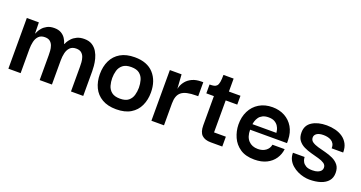

<svg xmlns="http://www.w3.org/2000/svg" viewBox="-35 -984 2750 1462"><g transform="rotate(20 1340.0 -253.0)"><path d="M36.7 0V-410.7H134.3L136 -322H138Q139 -325.7 145.7 -339.5Q152.3 -353.3 166.5 -369.8Q180.7 -386.3 203.7 -398.5Q226.7 -410.7 261 -410.7Q294.3 -410.7 316.3 -398Q338.3 -385.3 351.5 -365.3Q364.7 -345.3 371.3 -322H373.3Q374.3 -326.3 382 -340.2Q389.7 -354 404.8 -370.5Q420 -387 444.5 -398.8Q469 -410.7 504 -410.7Q542.7 -410.7 568.2 -394.5Q593.7 -378.3 609 -352.5Q624.3 -326.7 631.7 -297.8Q639 -269 641.2 -242.5Q643.3 -216 643.3 -199.3V0H544V-200Q544 -216 542.7 -236.3Q541.3 -256.7 534.7 -276.2Q528 -295.7 513 -308.2Q498 -320.7 470.7 -320.7Q438.3 -320.7 420.5 -302.2Q402.7 -283.7 396.2 -255.2Q389.7 -226.7 389.7 -196V0H290.3V-200Q290.3 -216 289 -236.3Q287.7 -256.7 281 -276.2Q274.3 -295.7 259.3 -308.2Q244.3 -320.7 217 -320.7Q184.7 -320.7 166.8 -302.2Q149 -283.7 142.5 -255.2Q136 -226.7 136 -196V0Z M912.4 10Q843.7 10 797.3 -17.2Q751 -44.3 728.2 -91.8Q705.3 -139.3 705.3 -200.1Q705.3 -261.8 728.2 -309.4Q751 -357 797.4 -384.2Q843.8 -411.3 912.9 -411.3Q1013.7 -411.3 1066.3 -353.3Q1119 -295.3 1119 -199.7Q1119 -140.7 1096.8 -93Q1074.7 -45.3 1029 -17.7Q983.4 10 912.4 10ZM912.5 -76Q957.3 -76 980.5 -95Q1003.7 -114 1012 -143.5Q1020.3 -172.9 1020.3 -203.4Q1020.3 -234.7 1012 -264Q1003.7 -293.3 980.5 -312.7Q957.3 -332 912.5 -332Q868.3 -332 844.5 -312.7Q820.7 -293.3 812.3 -264Q804 -234.7 804 -203.4Q804 -172.9 812.3 -143.5Q820.7 -114 844.5 -95Q868.3 -76 912.5 -76Z M1195.7 0V-410.7H1290.7L1298.7 -291.3L1297.7 -202.7V0ZM1297.7 -177.3 1294.7 -268.3Q1295 -289 1303.2 -313.7Q1311.3 -338.3 1329.5 -360.3Q1347.7 -382.3 1378 -396.5Q1408.3 -410.7 1452.3 -410.7H1466.7V-297.3H1451.7Q1409 -297.3 1379.2 -290.7Q1349.3 -284 1331.7 -269.8Q1314 -255.7 1305.8 -232.7Q1297.7 -209.7 1297.7 -177.3Z M1676.7 0Q1628.3 0 1603.5 -24Q1578.7 -48 1578.7 -102.3V-350H1674.3V-79.7H1770V0ZM1517.3 -339V-410.7Q1538.7 -410.7 1552.8 -413.7Q1567 -416.7 1575.7 -426.7Q1584.3 -436.7 1588.2 -458Q1592 -479.3 1592 -515.7H1674.3V-410.7H1768V-339Z M2032 10Q1961 10 1916.3 -20.3Q1871.7 -50.7 1850.5 -98.7Q1829.3 -146.7 1828.3 -198.7Q1827.3 -261 1851.7 -309.5Q1876 -358 1921.5 -385.3Q1967 -412.7 2028.7 -412.7Q2084.3 -412.7 2128 -389Q2171.7 -365.3 2197.2 -322Q2222.7 -278.7 2224 -218.7Q2224.3 -216.7 2224.3 -207.5Q2224.3 -198.3 2224.3 -193H1925.3Q1925.3 -135.7 1953.5 -105.3Q1981.7 -75 2030 -75Q2068 -75 2093.5 -93.8Q2119 -112.7 2124.3 -143.7H2223.3Q2218.7 -101 2195 -65.8Q2171.3 -30.7 2130.3 -10.3Q2089.3 10 2032 10ZM1927.7 -238.7H2121.7Q2121.3 -246.3 2118 -261.2Q2114.7 -276 2104.7 -291.8Q2094.7 -307.7 2076 -318.7Q2057.3 -329.7 2026.7 -329.7Q1997.3 -329.7 1978.3 -319.8Q1959.3 -310 1949 -295.2Q1938.7 -280.3 1933.8 -265Q1929 -249.7 1927.7 -238.7Z M2477.7 10Q2457 10 2431.8 4.5Q2406.7 -1 2382 -12.7Q2357.3 -24.3 2336.7 -42.2Q2316 -60 2303.8 -84.2Q2291.7 -108.3 2291.7 -139.7H2386.3Q2386.3 -138.7 2387.7 -127Q2389 -115.3 2396.8 -100.8Q2404.7 -86.3 2422.8 -75.3Q2441 -64.3 2475.3 -64.3Q2502 -64.3 2519.2 -71Q2536.3 -77.7 2544.7 -88.5Q2553 -99.3 2552.7 -112.3Q2552.7 -134.3 2534.3 -146.7Q2516 -159 2487 -167Q2458 -175 2425.7 -183.7Q2393.3 -192.3 2364.5 -206.3Q2335.7 -220.3 2317.7 -244.5Q2299.7 -268.7 2300 -308.3Q2300.3 -365.7 2346.3 -394.8Q2392.3 -424 2463.3 -424Q2500.7 -424 2534.3 -415.3Q2568 -406.7 2594.2 -388.5Q2620.3 -370.3 2635.7 -341.5Q2651 -312.7 2650.7 -272H2557.3Q2558 -294.7 2549.7 -309.2Q2541.3 -323.7 2527.3 -331.7Q2513.3 -339.7 2497.3 -342.8Q2481.3 -346 2466 -346Q2430 -346 2411.7 -333.3Q2393.3 -320.7 2393.3 -301Q2393.3 -278.3 2411.8 -265.7Q2430.3 -253 2459.5 -244.8Q2488.7 -236.7 2521.7 -228.3Q2554.7 -220 2583.8 -206.2Q2613 -192.3 2631.5 -168.7Q2650 -145 2650 -105.7Q2650 -66.7 2628.5 -41.2Q2607 -15.7 2568.3 -2.8Q2529.7 10 2477.7 10Z"/></g></svg>

Font: Darker Grotesque Light
Style: Regular
Weight: 300
Designer: Gabriel Lam
Foundry: TypeRant
Version: Version 1.000;gftools[0.9.28]